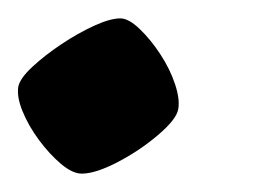

<svg xmlns="http://www.w3.org/2000/svg" viewBox="-21 -189 279 209"><path d="M68 0Q58 0 45.5 -10.5Q33 -21 21.5 -36.5Q10 -52 3.5 -68Q-3 -84 -1 -95Q1 -104 14.5 -116.5Q28 -129 46 -141Q64 -153 81.5 -161Q99 -169 110 -169Q119 -169 131 -157.5Q143 -146 153.5 -130Q164 -114 169.5 -97.5Q175 -81 173 -70Q171 -59 151 -42Q131 -25 107 -12.5Q83 0 68 0Z"/></svg>

Font: Texturina
Style: Bold Italic
Weight: 700
Italic angle: -11°
Designer: Guillermo Torres Carreño
Foundry: Omnibus-Type
Version: Version 1.002; ttfautohint (v1.8.3)